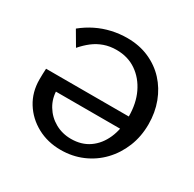

<svg xmlns="http://www.w3.org/2000/svg" viewBox="-150 -831 1018 1005"><g transform="rotate(30 359.5 -329.0)"><path d="M334 12Q255 12 191.5 -22.5Q128 -57 91 -116.5Q54 -176 54 -252Q54 -269 54.5 -285Q55 -301 56 -318L163 -294Q161 -287 160.5 -275Q160 -263 160 -254Q160 -200 186 -157Q212 -114 255.5 -89.5Q299 -65 352 -65Q415 -65 460.5 -96.5Q506 -128 531 -184.5Q556 -241 556 -317Q556 -397 527 -457.5Q498 -518 447 -553Q396 -588 327 -588Q287 -588 253 -576Q219 -564 191 -542.5Q163 -521 137 -491L86 -578Q123 -608 164.5 -628.5Q206 -649 252 -659.5Q298 -670 345 -670Q418 -670 477 -644Q536 -618 578 -572.5Q620 -527 643 -466Q666 -405 666 -334Q666 -260 640.5 -197Q615 -134 570 -87Q525 -40 464.5 -14Q404 12 334 12ZM112 -240 56 -318H594V-240Z"/></g></svg>

Font: Ysabeau SemiBold
Style: Regular
Weight: 600
Designer: Christian Thalmann (Catharsis Fonts)
Version: Version 2.000;gftools[0.9.27.dev2+g8671c4b]